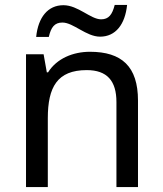

<svg xmlns="http://www.w3.org/2000/svg" viewBox="-20 -755 658 775"><path d="M126 -606H177C186 -645 200 -664 232 -664C276 -664 328 -607 384 -607C447 -607 485 -657 493 -735H443C433 -696 419 -677 388 -677C346 -677 295 -734 236 -734C173 -734 134 -685 126 -606ZM343 -546C275 -546 209 -519 174 -463H169L156 -536H85V0H173V-278C173 -403 211 -472 330 -472C412 -472 450 -429 450 -343V0H537V-349C537 -487 471 -546 343 -546Z"/></svg>

Font: Noto Sans Cuneiform
Style: Regular
Weight: 400
Designer: Monotype Design Team
Foundry: Monotype Imaging Inc.
Version: Version 2.001